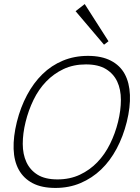

<svg xmlns="http://www.w3.org/2000/svg" viewBox="-20 -915 690 945"><path d="M514 -712 492 -695 352 -860 397 -895ZM604 -315Q586 -243 554 -183Q522 -123 477.5 -80.5Q433 -38 376.5 -14Q320 10 253 10Q185 10 140.5 -13.5Q96 -37 72.5 -79.5Q49 -122 47 -182Q45 -242 63 -315Q81 -387 113 -447Q145 -507 189 -550Q233 -593 289.5 -616.5Q346 -640 413 -640Q480 -640 525.5 -616.5Q571 -593 594 -550.5Q617 -508 619.5 -448Q622 -388 604 -315ZM561 -315Q575 -372 575 -423.5Q575 -475 557 -513.5Q539 -552 501.5 -575Q464 -598 403 -598Q341 -598 292.5 -575Q244 -552 207 -513.5Q170 -475 145 -423.5Q120 -372 106 -315Q92 -258 92 -207Q92 -156 110 -117Q128 -78 165 -55Q202 -32 263 -32Q324 -32 373 -55Q422 -78 459 -116.5Q496 -155 521.5 -206.5Q547 -258 561 -315Z"/></svg>

Font: TypoPRO Sinkin Sans
Style: 200 X Light Italic
Weight: 200
Italic angle: -112°
Designer: Keith Bates
Foundry: K-Type
Version: Sinkin Sans (version 1.0)  by Keith Bates   •   © 2014   www